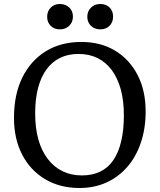

<svg xmlns="http://www.w3.org/2000/svg" viewBox="-20 -927 799 961"><path d="M378 14Q280 14 206 -30Q132 -74 91 -153Q50 -232 50 -337Q50 -454 91.5 -538.5Q133 -623 208.5 -670Q284 -717 387 -717Q484 -717 556 -673.5Q628 -630 668.5 -552Q709 -474 709 -369Q709 -284 685 -213Q661 -142 617 -91.5Q573 -41 512.5 -13.5Q452 14 378 14ZM390 -49Q442 -49 481.5 -68Q521 -87 547 -125Q573 -163 586.5 -219.5Q600 -276 600 -350Q600 -423 584.5 -479.5Q569 -536 540 -575.5Q511 -615 469 -636Q427 -657 373 -657Q321 -657 281 -637.5Q241 -618 213 -580Q185 -542 170.5 -486.5Q156 -431 156 -359Q156 -286 172 -229Q188 -172 219 -131.5Q250 -91 293 -70Q336 -49 390 -49ZM482 -780Q454 -780 435.5 -797.5Q417 -815 417 -843Q417 -871 435.5 -889Q454 -907 482 -907Q511 -907 528.5 -889.5Q546 -872 546 -844Q546 -816 528.5 -798Q511 -780 482 -780ZM279 -780Q252 -780 234 -797.5Q216 -815 216 -843Q216 -871 234 -889Q252 -907 279 -907Q308 -907 326.5 -889.5Q345 -872 345 -844Q345 -816 326.5 -798Q308 -780 279 -780Z"/></svg>

Font: Literata 18pt
Style: Regular
Weight: 400
Designer: Latin by Veronika Burian and Jose Scaglione. Greek by Irene Vlachou. Cyrillic by Vera Evstafieva.
Foundry: TypeTogether
Version: Version 3.103;gftools[0.9.29]